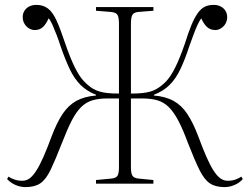

<svg xmlns="http://www.w3.org/2000/svg" viewBox="-20 -752 1023 786"><path d="M84 14Q64 14 44 5.5Q24 -3 9 -19L15 -29Q25 -22 39.5 -17Q54 -12 71 -12Q88 -12 101.5 -22Q115 -32 129 -54Q143 -76 158 -110Q173 -144 191 -193Q213 -251 236.5 -286Q260 -321 292.5 -339Q325 -357 373 -361V-364Q335 -379 309.5 -404.5Q284 -430 265.5 -469Q247 -508 229 -560Q220 -588 211 -611Q202 -634 194.5 -651Q187 -668 179 -677Q169 -654 156 -641.5Q143 -629 122 -629Q110 -629 98.5 -636Q87 -643 80 -655Q73 -667 73 -682Q73 -697 80.5 -708.5Q88 -720 100.5 -726Q113 -732 129 -732Q157 -732 176.5 -717Q196 -702 211.5 -668Q227 -634 247 -574Q268 -513 286.5 -476Q305 -439 323.5 -419.5Q342 -400 362 -388Q375 -381 388.5 -377Q402 -373 421 -371Q440 -369 467 -369V-655Q467 -681 461 -691Q455 -701 435 -703L373 -708V-723H608V-708L545 -703Q527 -701 521.5 -690.5Q516 -680 516 -653V-369Q544 -369 562.5 -371Q581 -373 595 -377Q609 -381 621 -388Q642 -400 660.5 -419.5Q679 -439 697.5 -476Q716 -513 737 -574Q751 -619 763.5 -649Q776 -679 789 -697.5Q802 -716 817.5 -724Q833 -732 855 -732Q870 -732 882.5 -726Q895 -720 902.5 -708.5Q910 -697 910 -682Q910 -667 903 -655Q896 -643 884.5 -636Q873 -629 862 -629Q841 -629 827.5 -641.5Q814 -654 804 -677Q797 -668 789 -651Q781 -634 772.5 -611Q764 -588 754 -560Q737 -508 718.5 -469Q700 -430 674.5 -404.5Q649 -379 610 -364V-361Q658 -357 690.5 -339Q723 -321 746.5 -286Q770 -251 792 -193Q810 -144 825 -110Q840 -76 854 -54Q868 -32 882 -22Q896 -12 912 -12Q930 -12 944 -17Q958 -22 968 -29L974 -19Q960 -3 939.5 5.5Q919 14 900 14Q862 14 839 -1.5Q816 -17 796.5 -56.5Q777 -96 750 -165Q729 -222 710 -258Q691 -294 670.5 -314Q650 -334 624 -341.5Q598 -349 561 -349H516V-66Q516 -43 522 -33Q528 -23 547 -21L608 -15V0H373V-15L436 -21Q455 -23 461 -32.5Q467 -42 467 -68V-349H421Q385 -349 359 -341.5Q333 -334 312.5 -314Q292 -294 273.5 -258Q255 -222 233 -165Q206 -96 187 -56.5Q168 -17 145 -1.5Q122 14 84 14Z"/></svg>

Font: Literata 60pt ExtraLight
Style: Regular
Weight: 250
Designer: Latin by Veronika Burian and Jose Scaglione. Greek by Irene Vlachou. Cyrillic by Vera Evstafieva.
Foundry: TypeTogether
Version: Version 3.103;gftools[0.9.29]